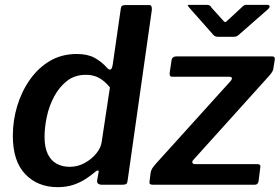

<svg xmlns="http://www.w3.org/2000/svg" viewBox="-20 -763 1155 793"><path d="M399 0Q392 0 386 -4Q380 -8 381 -17L387 -50Q389 -58 385 -59Q381 -60 373 -53Q358 -40 335.5 -25Q313 -10 284 0Q255 10 218 10Q136 10 84.5 -43.5Q33 -97 33 -202Q33 -265 51 -325Q69 -385 103.5 -434Q138 -483 186.5 -511.5Q235 -540 297 -540Q342 -540 371 -524Q400 -508 423 -482Q430 -474 436.5 -476Q443 -478 446 -499L479 -728Q480 -736 484 -739Q488 -742 496 -742H597Q609 -742 607 -721L507 -17Q506 -7 501.5 -3.5Q497 0 485 0ZM434 -402Q413 -428 389.5 -441Q366 -454 335 -454Q289 -454 257 -429Q225 -404 204 -365Q183 -326 173.5 -281.5Q164 -237 164 -198Q164 -154 177.5 -126.5Q191 -99 214.5 -86.5Q238 -74 268 -74Q301 -74 330 -90Q359 -106 378 -129.5Q397 -153 400 -177ZM612 0Q602 0 599 -3.5Q596 -7 598 -17L602 -49Q604 -60 608.5 -67Q613 -74 624 -87L934 -430Q939 -437 937.5 -441.5Q936 -446 925 -446H692Q684 -446 682 -450.5Q680 -455 681 -464L689 -517Q691 -524 696 -527Q701 -530 707 -530H1105Q1116 -530 1115 -518L1109 -480Q1108 -472 1103 -464.5Q1098 -457 1090 -448L778 -102Q772 -95 775 -90Q778 -85 785 -85H1044Q1058 -85 1055 -71L1048 -15Q1047 -9 1043.5 -4.5Q1040 0 1031 0H612ZM984 -738Q990 -743 994.5 -743Q999 -743 1006 -743H1083Q1092 -743 1093.5 -738Q1095 -733 1087 -725L966 -619Q962 -615 957 -613Q952 -611 943 -611H882Q871 -611 865 -615.5Q859 -620 855 -626L762 -731Q757 -737 755.5 -740Q754 -743 762 -743H833Q841 -743 845.5 -740.5Q850 -738 853 -732L900 -680Q909 -669 913 -672.5Q917 -676 928 -686Z"/></svg>

Font: Libre Franklin SemiBold
Style: Italic
Weight: 600
Italic angle: -8°
Designer: Pablo Impallari, Rodrigo Fuenzalida, Nhung Nguyen
Foundry: Impallari Type
Version: Version 3.000